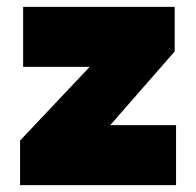

<svg xmlns="http://www.w3.org/2000/svg" viewBox="-20 -540 572 560"><path d="M38.5 0V-130L241.5 -345H47.5V-520H489.5V-390L301.5 -175H493.5V0Z"/></svg>

Font: Geologica Roman Black
Style: Regular
Weight: 900
Designer: Sindre Bremnes, Frode Helland
Foundry: Monokrom Skriftforlag AS
Version: Version 1.010;gftools[0.9.28]